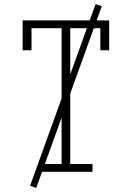

<svg xmlns="http://www.w3.org/2000/svg" viewBox="-20 -834 640 932"><path d="M171 0V-38H279V-697H133V-590H90V-735H510V-590H467V-697H321V-38H429V0ZM156 78 126 68 444 -814 474 -804Z"/></svg>

Font: Iosevka Slab XLtEx
Style: Regular
Weight: 200
Width: 7
Monospace: yes
Designer: Belleve Invis
Foundry: Belleve Invis
Version: Version 11.1.0; ttfautohint (v1.8.3)